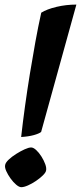

<svg xmlns="http://www.w3.org/2000/svg" viewBox="-20 -796 345 817"><path d="M70 -213Q77 -276 86.5 -344.5Q96 -413 107.2 -482.2Q118.5 -551.5 130.5 -617.5Q142.5 -683.5 155.5 -742Q179.5 -757 220.5 -766.8Q261.5 -776.5 305 -776.5L155 -234.5Q146.5 -227.5 124.2 -221.2Q102 -215 70 -213ZM70.5 0.5Q61.5 0.5 49 -10Q36.5 -20.5 25 -36.5Q13.5 -52.5 6.5 -68.2Q-0.5 -84 2 -94.5Q4 -104.5 17.2 -117Q30.5 -129.5 48.8 -141Q67 -152.5 84.5 -160.5Q102 -168.5 112.5 -168.5Q122 -168.5 134 -157.5Q146 -146.5 156.2 -130.2Q166.5 -114 172.5 -97.5Q178.5 -81 176 -70Q174.5 -61.5 162.2 -49.5Q150 -37.5 133 -26Q116 -14.5 99 -7Q82 0.5 70.5 0.5Z"/></svg>

Font: Texturina Medium
Style: Italic
Weight: 500
Italic angle: -11°
Designer: Guillermo Torres Carreño
Foundry: Omnibus-Type
Version: Version 1.002